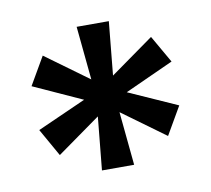

<svg xmlns="http://www.w3.org/2000/svg" viewBox="-51 -786 516 470"><g transform="rotate(-10 207.0 -551.5)"><path d="M260 -551 381 -497 341 -428 234 -506 247 -373H167L180 -505L72 -428L33 -497L154 -551L33 -606L73 -675L180 -597L167 -730H247L234 -597L342 -674L381 -606Z"/></g></svg>

Font: Gmarket Sans TTF Medium
Style: Regular
Weight: 500
Designer: Creative Director : Sungho Lee; Art Director : Kiwoong Choi; Project Manager : Sori Yang, Jongwook Yoon; Font Designer :
Foundry: Sandoll Inc.
Version: Version 1.000;hotconv 1.0.109;makeotfexe 2.5.65596